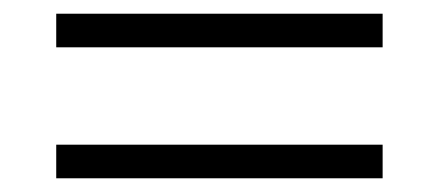

<svg xmlns="http://www.w3.org/2000/svg" viewBox="-20 -446 640 280"><path d="M62 -377V-426H538V-377ZM62 -186V-235H538V-186Z"/></svg>

Font: IBM Plex Mono Light
Style: Regular
Weight: 300
Monospace: yes
Designer: Mike Abbink, Paul van der Laan, Pieter van Rosmalen
Foundry: Bold Monday
Version: Version 2.3